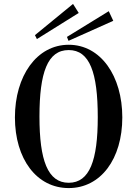

<svg xmlns="http://www.w3.org/2000/svg" viewBox="-20 -943 700 978"><path d="M330 15C493 15 603 -133 603 -345C603 -556 493 -715 330 -715C167 -715 56 -556 56 -345C56 -133 167 15 330 15ZM330 -12C223 -12 181 -127 181 -349C181 -573 222 -688 330 -688C437 -688 478 -573 478 -346C478 -127 437 -12 330 -12ZM381 -877 352 -923 158 -764 168 -744ZM557 -837 534 -886 321 -755 329 -735Z"/></svg>

Font: Sprat Condensed Medium
Style: Regular
Weight: 500
Width: 3
Designer: Ethan Nakache
Foundry: Collletttivo
Version: Version 2.000;Glyphs 3.2 (3217)